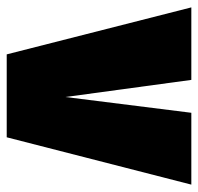

<svg xmlns="http://www.w3.org/2000/svg" viewBox="-29 -561 590 572"><g transform="rotate(90 266.0 -275.0)"><path d="M142 0 2 -550H218L269 -175L316 -550H530L389 0Z"/></g></svg>

Font: Georama SemiCondensed Black
Style: Regular
Weight: 900
Width: 4
Designer: Jean-Baptiste Levee
Foundry: Production Type
Version: Version 1.001